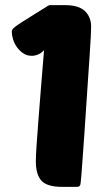

<svg xmlns="http://www.w3.org/2000/svg" viewBox="-20 -730 425 750"><path d="M117 -676Q134 -686 152.5 -698Q171 -710 173 -710H233Q288 -710 312 -686.5Q336 -663 336 -626Q336 -615 334.5 -584.5Q333 -554 330 -511Q327 -468 323.5 -415.5Q320 -363 316.5 -310Q313 -257 309.5 -206Q306 -155 303 -114.5Q300 -74 298 -47Q296 -20 295 -15Q294 -7 291 -3.5Q288 0 279 0H224Q164 0 142 -24Q120 -48 120 -100Q120 -121 123 -164.5Q126 -208 130.5 -266Q135 -324 140.5 -393Q146 -462 152 -534Q141 -522 128.5 -517Q116 -512 104 -512Q85 -512 70.5 -522Q56 -532 46 -546Q36 -560 31 -576.5Q26 -593 26 -606Q26 -611 28.5 -615Q31 -619 40 -626Q49 -633 67 -644.5Q85 -656 117 -676Z"/></svg>

Font: Poetsen One
Style: Regular
Weight: 400
Designer: Pablo Impallari, Rodrigo Fuenzalida
Foundry: Pablo Impallari, Rodrigo Fuenzalida
Version: Version 1.001; ttfautohint (v0.93) -l 8 -r 50 -G 200 -x 14 -